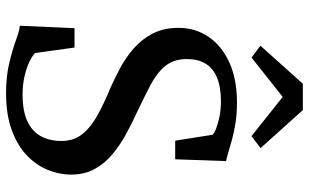

<svg xmlns="http://www.w3.org/2000/svg" viewBox="-213 -796 1020 634"><g transform="rotate(90 297.0 -479.0)"><path d="M288 11Q231.5 11 187.2 0.2Q143 -10.5 112.2 -21.8Q81.5 -33 65 -34.5L73 -215H137L155 -85Q165 -75 185.2 -65.5Q205.5 -56 233 -49.8Q260.5 -43.5 291.5 -43.5Q346 -43.5 380 -59.2Q414 -75 429.8 -104Q445.5 -133 445.5 -172Q445.5 -213 422.5 -241.2Q399.5 -269.5 360 -291.2Q320.5 -313 269.5 -334Q239 -347.5 204.8 -365.8Q170.5 -384 140.2 -410.2Q110 -436.5 91 -472.8Q72 -509 72 -558.5Q72 -614 101.5 -657.5Q131 -701 186 -726.2Q241 -751.5 318.5 -751.5Q355 -751.5 385.5 -746.8Q416 -742 440.5 -735.2Q465 -728.5 483 -723Q501 -717.5 512 -715.5L506 -547.5H444.5L425 -671Q419 -677 403 -683.2Q387 -689.5 364.2 -694Q341.5 -698.5 314.5 -698.5Q267 -698.5 236 -685.5Q205 -672.5 190 -647.5Q175 -622.5 175 -586.5Q175 -543 197.5 -515.2Q220 -487.5 259.8 -466.5Q299.5 -445.5 350.5 -421.5Q385.5 -405.5 421.5 -386Q457.5 -366.5 488.2 -341.2Q519 -316 537.8 -282.2Q556.5 -248.5 556.5 -203.5Q556.5 -165 541 -126.8Q525.5 -88.5 493 -57.5Q460.5 -26.5 409.5 -7.8Q358.5 11 288 11ZM170 -799.5 131 -829 256.5 -969H343.5L469 -829.5L429.5 -799.5L300 -902.5Z"/></g></svg>

Font: Merriweather Light 18pt
Style: Regular
Weight: 400
Version: Version 2.100